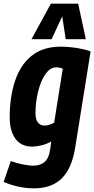

<svg xmlns="http://www.w3.org/2000/svg" viewBox="-39 -809 515 1049"><path d="M-19 185 20 71Q47 81 82 88.5Q117 96 144 96Q181 96 205 75.5Q229 55 236 1L241 -36Q217 -22 187.5 -15Q158 -8 138 -8Q76 -8 45 -51.5Q14 -95 14 -167Q14 -279 43 -366.5Q72 -454 133.5 -504Q195 -554 293 -554Q321 -554 352.5 -550.5Q384 -547 411.5 -541Q439 -535 456 -528L372 -4Q354 111 298.5 165.5Q243 220 147 220Q63 220 -19 185ZM304 -434Q296 -437 287.5 -439Q279 -441 267 -441Q242 -441 221.5 -419Q201 -397 186 -360.5Q171 -324 163 -279.5Q155 -235 155 -191Q155 -123 206 -123Q217 -123 231.5 -127.5Q246 -132 257 -139ZM133 -595 239 -789H388L430 -595H320L301 -720L243 -595Z"/></svg>

Font: Georama SemiCondensed
Style: Bold Italic
Weight: 700
Width: 4
Italic angle: -9°
Designer: Jean-Baptiste Levee
Foundry: Production Type
Version: Version 1.000